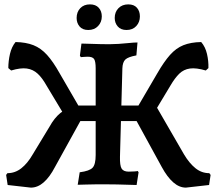

<svg xmlns="http://www.w3.org/2000/svg" viewBox="-20 -842 990 877"><path d="M121 15 15 3 8 -43 14 -51Q49 -51 77.5 -73.5Q106 -96 129 -136L206 -263Q228 -303 255.5 -325.5Q283 -348 324 -360H656L673 -392L821 -136Q845 -96 873 -73.5Q901 -51 936 -51L942 -43L935 3L829 15Q799 15 771.5 -9Q744 -33 719 -79L604 -289H347L231 -79Q207 -33 179.5 -9Q152 15 121 15ZM296 -279 192 -452Q173 -486 152 -505.5Q131 -525 102.5 -529Q74 -533 31 -520L18 -531Q18 -563 25.5 -595.5Q33 -628 51 -650Q99 -649 133 -635.5Q167 -622 195 -591Q223 -560 252 -508L361 -320ZM335 2 344 -55Q389 -61 403 -76Q417 -91 417 -134V-530Q417 -561 410 -572Q403 -583 380 -583Q372 -583 361.5 -582Q351 -581 349 -581L345 -588L352 -643Q362 -643 387 -642Q412 -641 438 -640.5Q464 -640 479 -640Q497 -640 521.5 -641.5Q546 -643 569 -645.5Q592 -648 608 -648L603 -589Q565 -582 552.5 -570Q540 -558 539 -530L528 -126Q527 -86 535.5 -72Q544 -58 568 -58Q582 -58 595 -59Q608 -60 609 -61L613 -55L604 3Q593 3 567.5 2Q542 1 514 0.5Q486 0 466 0Q445 0 419.5 0Q394 0 371 1Q348 2 335 2ZM655 -279 589 -320 699 -508Q729 -560 756.5 -591Q784 -622 817.5 -635.5Q851 -649 899 -650Q918 -628 925.5 -595.5Q933 -563 932 -531L920 -520Q876 -533 847.5 -529Q819 -525 799 -505.5Q779 -486 759 -452ZM558 -705Q532 -705 518 -721Q504 -737 504 -760Q504 -787 521 -804.5Q538 -822 566 -822Q592 -822 605.5 -806.5Q619 -791 619 -767Q619 -741 602.5 -723Q586 -705 558 -705ZM383 -705Q357 -705 343.5 -721Q330 -737 330 -760Q330 -787 346.5 -804.5Q363 -822 391 -822Q417 -822 431 -806.5Q445 -791 445 -767Q445 -741 428 -723Q411 -705 383 -705Z"/></svg>

Font: Alegreya SemiBold
Style: Regular
Weight: 600
Designer: Juan Pablo del Peral
Foundry: Huerta Tipografica
Version: Version 2.009